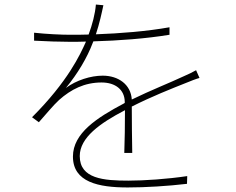

<svg xmlns="http://www.w3.org/2000/svg" viewBox="-20 -799 1040 845"><path d="M530 -314C530 -257 529 -172 527 -126H562C561 -177 560 -273 560 -330C647 -374 733 -408 801 -435C821 -443 840 -451 858 -456L843 -490C825 -480 811 -473 790 -464C726 -434 644 -402 560 -361C556 -427 501 -466 432 -466C379 -466 316 -446 270 -412C322 -475 364 -546 388 -610L391 -617C501 -620 623 -629 726 -646V-679C625 -661 510 -652 402 -648C418 -696 428 -743 435 -776L402 -779C399 -739 386 -690 370 -647C343 -646 316 -646 290 -646C250 -646 185 -649 130 -655V-620C185 -617 244 -615 288 -615C310 -615 334 -615 358 -616V-615C333 -559 279 -441 121 -283L151 -261C184 -298 213 -334 240 -359C293 -406 352 -436 427 -436C488 -436 528 -404 529 -352V-346L524 -343C407 -281 301 -213 301 -110C301 3 414 26 542 26C620 26 719 20 803 10L804 -24C717 -11 615 -4 545 -4C437 -4 331 -12 331 -112C331 -194 421 -257 528 -313Z"/></svg>

Font: Noto Sans CJK JP Thin
Style: Regular
Weight: 250
Designer: Ryoko NISHIZUKA (kana & ideographs); Paul D. Hunt (Latin, Greek & Cyrillic); Wenlong ZHANG (bopomofo); Sandoll Communica
Foundry: Adobe Systems Incorporated
Version: Version 1.004;PS 1.004;hotconv 1.0.82;makeotf.lib2.5.63406